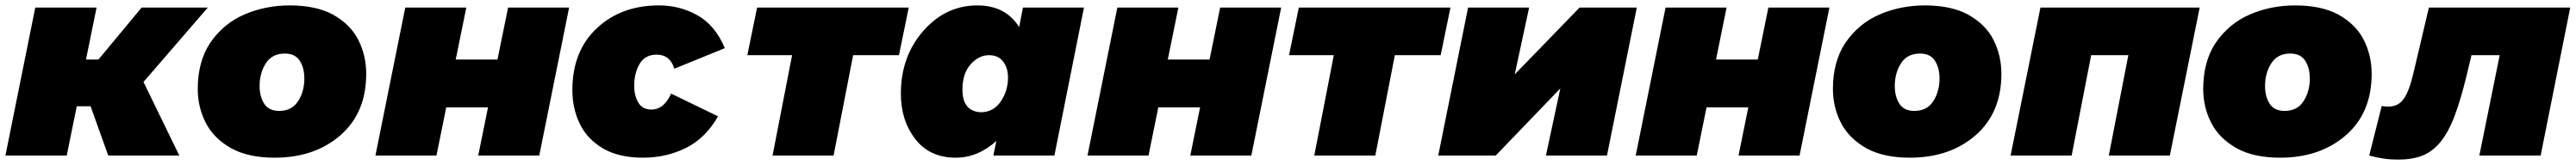

<svg xmlns="http://www.w3.org/2000/svg" viewBox="-22 -575 9495 610"><path d="M108 -547H334L295 -355H341L500 -547H744L507 -272L639 0H377L312 -182H261L224 0H-2Z M990 8Q895 8 832 -26Q766.5 -62.5 736.8 -120.5Q707 -178.5 707 -246Q707 -347 752.5 -416Q801.5 -488 879 -521.5Q956.5 -555 1046 -555Q1142 -555 1204.5 -521.5Q1269.5 -485.5 1298.8 -427.8Q1328 -370 1328 -302Q1328 -158 1233 -75Q1138 8 990 8ZM1007 -165Q1054 -165 1077 -201Q1100 -237 1100 -285Q1100 -324 1083 -350.5Q1066 -377 1028 -377Q981 -377 958 -341Q935 -305 935 -257Q935 -218 952 -191.5Q969 -165 1007 -165Z M1472 -547H1697L1658 -355H1812L1851 -547H2076L1966 0H1741L1777 -178H1623L1587 0H1362Z M2349 8Q2261 8 2203 -25Q2142.5 -60.5 2115.2 -117.5Q2088 -174.5 2088 -242Q2088 -386 2178 -470.5Q2268 -555 2407 -555Q2485 -555 2550 -518Q2615 -481 2650 -397L2464 -321Q2448 -373 2399 -373Q2356 -373 2336 -339Q2316 -305 2316 -257Q2316 -222 2331 -196Q2346 -170 2379 -170Q2426 -170 2452 -229L2625 -145Q2579 -64 2506.5 -28Q2434 8 2349 8Z M2826 0 2898 -371H2733L2769 -547H3328L3292 -371H3123L3051 0Z M3501 8Q3406 8 3352.5 -60.5Q3299 -129 3299 -229Q3299 -366 3381.5 -460.5Q3464 -555 3581 -555Q3685 -555 3735 -475L3749 -547H3974L3865 0H3640L3651 -54Q3583 8 3501 8ZM3593 -160Q3640 -160 3667 -199.5Q3694 -239 3694 -288Q3694 -324 3676 -347.5Q3658 -371 3624 -371Q3586 -371 3556 -337Q3526 -303 3526 -244Q3526 -164 3593 -160Z M4097 -547H4322L4283 -355H4437L4476 -547H4701L4591 0H4366L4402 -178H4248L4212 0H3987Z M4823 0 4895 -371H4730L4766 -547H5325L5289 -371H5120L5048 0Z M5390 -547H5615L5562 -300L5801 -547H6012L5902 0H5677L5730 -248L5492 0H5280Z M6118 -547H6343L6304 -355H6458L6497 -547H6722L6612 0H6387L6423 -178H6269L6233 0H6008Z M7018 8Q6923 8 6860 -26Q6794.5 -62.5 6764.8 -120.5Q6735 -178.5 6735 -246Q6735 -347 6780.5 -416Q6829.5 -488 6907 -521.5Q6984.5 -555 7074 -555Q7170 -555 7232.5 -521.5Q7297.5 -485.5 7326.8 -427.8Q7356 -370 7356 -302Q7356 -158 7261 -75Q7166 8 7018 8ZM7035 -165Q7082 -165 7105 -201Q7128 -237 7128 -285Q7128 -324 7111 -350.5Q7094 -377 7056 -377Q7009 -377 6986 -341Q6963 -305 6963 -257Q6963 -218 6980 -191.5Q6997 -165 7035 -165Z M7500 -547H8087L7977 0H7752L7824 -371H7687L7615 0H7390Z M8383 8Q8288 8 8225 -26Q8159.5 -62.5 8129.8 -120.5Q8100 -178.5 8100 -246Q8100 -347 8145.5 -416Q8194.5 -488 8272 -521.5Q8349.5 -555 8439 -555Q8535 -555 8597.5 -521.5Q8662.5 -485.5 8691.8 -427.8Q8721 -370 8721 -302Q8721 -158 8626 -75Q8531 8 8383 8ZM8400 -165Q8447 -165 8470 -201Q8493 -237 8493 -285Q8493 -324 8476 -350.5Q8459 -377 8421 -377Q8374 -377 8351 -341Q8328 -305 8328 -257Q8328 -218 8345 -191.5Q8362 -165 8400 -165Z M8758 -183Q8766 -182 8770.5 -181.5Q8775 -181 8782 -181Q8801 -181 8815 -188Q8829 -195 8839.5 -210Q8850 -225 8859 -249.5Q8868 -274 8876 -309L8932 -547H9453L9344 0H9118L9193 -371H9089L9072 -300Q9050 -208 9027 -147Q9004 -86 8974.5 -50Q8945 -14 8907.5 0.5Q8870 15 8819 15Q8791 15 8766 11.5Q8741 8 8712 0Z"/></svg>

Font: Argentum Sans Black
Style: Italic
Weight: 900
Italic angle: -11°
Designer: Julieta Ulanovsky (font), Cristiano Sobral (main changes and remaster)
Foundry: Julieta Ulanovsky (font), Cristiano Sobral (main changes and remaster)
Version: Version 2.007;June 15, 2022;FontCreator 14.0.0.2814 64-bit; 